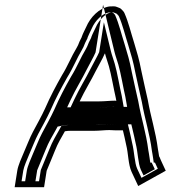

<svg xmlns="http://www.w3.org/2000/svg" viewBox="-20 -728 760 803"><path d="M437.1 -184C446.4 -183.3 454.3 -183 461 -183H494C498.7 -163.5 503.8 -141.6 507.5 -123C517.1 -85.9 515.8 -40.9 530.4 -9L558.1 50L673.2 -14C664.5 -33.8 654.4 -52.5 646.6 -73H645.6C644.6 -79.7 643.6 -86 642.6 -92L640.5 -104C631 -178.5 610.7 -237.8 598.1 -310C589.2 -351 581.2 -383.1 571.3 -431C561.7 -481.3 553.4 -507.5 541 -549C527.2 -592.1 517.7 -634.3 500.6 -673C497.2 -680.6 494.4 -681.5 489 -688C483.1 -694.9 477.7 -694.9 468.7 -699C459.6 -703.2 450.2 -701 437 -701C394.5 -694.4 357.5 -655.6 340.4 -615C334.1 -600.9 327.3 -589.7 321.9 -574L321.8 -573C318.9 -567.7 316 -561.7 312.9 -555L306.4 -539C304.5 -535.7 302.6 -532 300.6 -528C278.3 -491.6 262.7 -450.8 239.6 -414C213.8 -368.5 190.2 -324.3 168.4 -274C155.3 -244.9 131.6 -202.7 118 -177C105.1 -153.4 89.9 -113.3 79.1 -89C71 -70.1 55.8 -36.5 52.4 -15L41.3 55H164.3L175.2 -14C188.6 -46.7 195.7 -62.6 209.4 -97C223.1 -131.6 232.6 -145 251.4 -179C258.9 -180.5 269.4 -181 276.7 -181H374.7C394.6 -181 418.2 -184 437.1 -184ZM394.2 -304H313.2C334 -348.8 360.9 -390.9 381.6 -433C391.9 -453.9 409.1 -482 417.7 -503C418.3 -503 418.8 -503.7 419 -505C423.5 -486.5 430.3 -469.4 435.4 -451C444.8 -419.5 456.5 -350.4 464.4 -318L466.5 -306C465.1 -306 463.5 -306.3 461.6 -307C441.3 -307 416 -304 394.2 -304ZM442 -209H441.1C419.8 -209 396.3 -206 378.6 -206H280.6C272.1 -206 261 -205.6 250.3 -203.5L236.5 -200.8L229.5 -188.1C211.6 -155.6 200.5 -139.6 186 -102.8C172.1 -68.1 164.6 -51.1 150.7 -17.1L143.2 30H70.2L77.4 -15C79.7 -29.9 94.1 -63.5 102.1 -82.3C113.3 -107.5 128.6 -147.4 140 -168.1C153.6 -193.9 177.1 -235.5 191.4 -267.2C212.7 -316.2 236 -360.1 260.9 -403.9C286.4 -444.7 301.4 -484.5 321.7 -517.7C324.5 -522.2 326.7 -527.2 329 -531.3L336 -548.4C340 -557.2 342.3 -561.5 346 -568.5L346.5 -571.6C351.2 -584.2 356.4 -592.4 363.5 -608.4C378 -642.7 407.8 -670.8 435.3 -676C451.9 -676.3 454 -676.6 455.2 -676C469.2 -669.6 467.4 -671.6 468.5 -670.3C476.7 -660.6 475.6 -663.5 477.1 -660.1C493.1 -624 502.6 -582.3 516.6 -538.4C529.1 -496.9 536.9 -472.3 546.4 -422.6C556.4 -374.1 564.6 -341.4 573.2 -301.7C586.5 -226.1 606.1 -169.7 615.4 -96.6L617.6 -84.1C618.6 -78.4 619.6 -72.3 620.5 -65.8L623 -48H628.1C631.9 -39.1 636.4 -29.7 640 -22.2L571.6 15.8L553.8 -22.2C542.4 -47 542.4 -91.8 532.2 -132C528.3 -151.6 523.4 -172.7 518.7 -192.3L514.9 -208H464.9C459 -208 450.8 -208.4 442 -209ZM390.2 -279C412.4 -279 438.9 -281.7 454 -282C461.8 -280.6 458.6 -281 462.5 -281H497.2L489.2 -326.6C481.7 -357.9 469.9 -427.3 459.9 -461.2C454.5 -480.7 447.6 -497.9 443.7 -514.3L414.5 -634.8L394.8 -510.1C388.1 -493.7 370.5 -464.1 359.1 -440.9C339.4 -400.9 312.4 -358.5 290.4 -311.4L275.3 -279ZM464.9 -208H529.2L533.8 -189.1C538.5 -169.5 543.5 -148 547.3 -128.9C557.3 -89.8 557.2 -44.3 569.1 -18L580.3 5.8L627.4 -20.4C623.5 -28.6 619.2 -37.5 614.5 -48H608.4L605.5 -68.4C604.6 -74.9 603.6 -81.1 602.6 -86.9L600.4 -99.3C591.1 -172.8 571.3 -230.2 558.2 -304.6C549.5 -344.8 541.4 -377.2 531.4 -425.6C521.9 -475.4 513.9 -500.5 501.5 -542C487.5 -585.6 477.9 -627.6 461.8 -664.2C459.8 -668.5 461.9 -664.4 453.5 -674.1C453 -674.3 452 -674.6 447.3 -676.4C425.6 -675.4 395 -648.4 379.2 -610.8C372.3 -595.2 366.7 -586.4 361.7 -572.5L361.3 -570.1C357.9 -563.8 355.4 -558.8 351.7 -550.8L344.8 -534C342.8 -530.4 340.7 -526.4 338.6 -522C317.5 -487.7 302.1 -447.3 277.1 -407.4C252 -363.1 228.6 -319.1 207.1 -269.6C193.2 -238.8 169.6 -197 156 -171.2C144.1 -149.4 129.4 -110.9 117.8 -84.7C109.9 -66 95.1 -32.3 92.4 -15L85.2 30H128.2L135.5 -15.9C149.2 -49.5 156.6 -66.1 170.4 -100.7C184.7 -136.7 195.3 -152 213.5 -185L220.9 -198.5L242.9 -202.8C257.9 -205.7 270.2 -206 280.6 -206H378.6C392.7 -206 416 -209 441.1 -209H443.4C451.3 -208.4 460.3 -208 464.9 -208ZM450.1 -281.8C434.9 -281.3 413.6 -279 390.2 -279H260.8L274.6 -308.7C296.3 -355.2 323.2 -397.4 343.2 -438.1C354.7 -461.3 371.5 -489.2 379.6 -508.9L411.1 -708.1L458.8 -511.1C462.8 -494.1 469.7 -476.9 475 -457.7C484.9 -424.4 496.4 -356.1 504.2 -323.6L511.7 -281H462.5C461.5 -281 451.9 -281.7 450.1 -281.8Z"/></svg>

Font: Tape
Style: Regular
Weight: 500
Foundry: Cannot Into Space Fonts
Version: Version 0.97